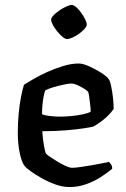

<svg xmlns="http://www.w3.org/2000/svg" viewBox="-20 -757 510 777"><path d="M261 0Q234 0 204.5 -10.5Q175 -21 148.5 -36Q122 -51 103.5 -64.5Q85 -78 80 -85Q68 -99 60 -137Q52 -175 52 -218Q52 -259 55.5 -296.5Q59 -334 65 -364.5Q71 -395 77 -414Q91 -423 116 -437.5Q141 -452 172 -466Q203 -480 236 -490Q269 -500 299 -500Q315 -500 340 -489Q365 -478 388 -463.5Q411 -449 419 -438Q425 -431 429.5 -410Q434 -389 437 -363.5Q440 -338 440 -316Q429 -300 414 -286Q399 -272 384 -261.5Q369 -251 358 -245Q348 -242 318 -237.5Q288 -233 245 -229.5Q202 -226 151 -226Q153 -195 158 -167Q163 -139 167 -134Q170 -131 183 -122Q196 -113 212.5 -103Q229 -93 245.5 -85.5Q262 -78 272 -78Q284 -78 305 -81Q326 -84 349.5 -88Q373 -92 392.5 -96Q412 -100 421 -102Q425 -98 429.5 -91.5Q434 -85 434 -74Q415 -58 388 -40.5Q361 -23 328.5 -11.5Q296 0 261 0ZM222 -285Q245 -285 270 -287.5Q295 -290 316 -294.5Q337 -299 347 -305Q347 -316 345 -333Q343 -350 341 -365Q339 -380 337 -384Q336 -388 323 -396.5Q310 -405 294.5 -412Q279 -419 268 -419Q259 -419 237.5 -414.5Q216 -410 194.5 -403.5Q173 -397 163 -391Q159 -380 156 -363.5Q153 -347 151.5 -329Q150 -311 150 -295Q160 -290 181.5 -287.5Q203 -285 222 -285ZM251 -599Q244 -599 233 -608Q222 -617 211.5 -630Q201 -643 194 -656Q187 -669 187 -677Q187 -685 196.5 -695Q206 -705 220 -714.5Q234 -724 248 -730.5Q262 -737 270 -737Q278 -737 288.5 -728Q299 -719 308.5 -705.5Q318 -692 324.5 -679Q331 -666 331 -657Q331 -650 322 -640Q313 -630 300 -620.5Q287 -611 273.5 -605Q260 -599 251 -599Z"/></svg>

Font: Texturina 12pt Medium
Style: Regular
Weight: 500
Designer: Guillermo Torres Carreño
Foundry: Omnibus-Type
Version: Version 1.002